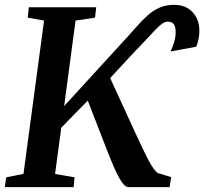

<svg xmlns="http://www.w3.org/2000/svg" viewBox="-25 -773 844 793"><path d="M-5 0 0.5 -40.5 72 -55 157 -688 89.5 -700 94 -743H372.5L367.5 -700L287 -688L240 -335L477 -594Q509 -628.5 534.5 -657.8Q560 -687 583.5 -708.2Q607 -729.5 633.5 -741.2Q660 -753 694 -753Q727.5 -753 750.8 -738.8Q774 -724.5 786.2 -700.5Q798.5 -676.5 798.5 -647Q798.5 -628 795.2 -612.5Q792 -597 785.5 -580L679.5 -560.5Q688 -578.5 694.2 -598.8Q700.5 -619 700.5 -640.5Q700.5 -662.5 692.8 -673Q685 -683.5 668.5 -683.5Q657 -683.5 645.2 -675.5Q633.5 -667.5 618 -651.5Q602.5 -635.5 581.2 -612.2Q560 -589 530.5 -559L430 -450.5L534.5 -223Q552 -185.5 565.5 -157Q579 -128.5 589.8 -108.5Q600.5 -88.5 609.5 -76.2Q618.5 -64 626 -58.5L682 -41.5L675.5 0H505.5Q495.5 -0.5 486.2 -10.8Q477 -21 466.8 -39.2Q456.5 -57.5 445.5 -82.8Q434.5 -108 422 -139.5L337.5 -357.5L228 -245.5L202.5 -54.5L283 -40.5L279 0Z"/></svg>

Font: Merriweather 36pt SemiBold
Style: Italic
Weight: 600
Italic angle: -7.8°
Version: Version 2.101